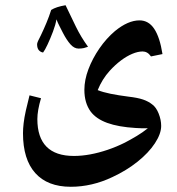

<svg xmlns="http://www.w3.org/2000/svg" viewBox="-20 -598 676 735"><path d="M251 117Q162 117 115 64.5Q68 12 68 -88Q68 -105 70.5 -126.5Q73 -148 79 -175Q85 -202 93 -233L137 -222Q123 -175 123 -142Q123 -72 158 -36.5Q193 -1 263 -1Q293 -1 325.5 -7Q358 -13 392 -24.5Q426 -36 458 -52Q481 -64 503.5 -77.5Q526 -91 546 -107Q534 -107 522.5 -107Q511 -107 500 -108Q433 -112 390.5 -127.5Q348 -143 327 -171Q303 -204 303 -254Q303 -292 318.5 -333Q334 -374 360.5 -412.5Q387 -451 420 -479Q470 -520 514 -520Q549 -520 570.5 -487.5Q592 -455 602 -391L558 -382Q551 -392 543 -396.5Q535 -401 526 -401Q508 -401 486.5 -392Q465 -383 443 -366.5Q421 -350 400 -327Q371 -295 354 -253Q374 -245 403.5 -239Q433 -233 472 -228Q507 -224 527.5 -217Q548 -210 563 -198Q578 -187 587.5 -163Q597 -139 597 -116Q597 -86 573 -49.5Q549 -13 506.5 21Q464 55 410 80Q332 117 251 117ZM231 -578Q251 -536 270.5 -496Q290 -456 317 -419L301 -414Q296 -413 291 -412.5Q286 -412 281 -412Q264 -412 249.5 -428.5Q235 -445 221 -472Q214 -486 207.5 -498.5Q201 -511 196 -524Q193 -504 183 -477.5Q173 -451 162.5 -428.5Q152 -406 145 -397Q136 -398 129 -405.5Q122 -413 122 -429Q122 -436 137 -464Q148 -487 158 -511Q168 -535 176 -560Q195 -572 231 -578Z"/></svg>

Font: Noto Naskh Arabic UI
Style: Regular
Weight: 400
Designer: Monotype Design Team, David Williams, Mohamad Dakak and Nizar Qandah
Foundry: Monotype Imaging Inc.
Version: Version 2.014